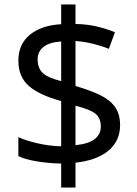

<svg xmlns="http://www.w3.org/2000/svg" viewBox="-20 -779 612 857"><path d="M253 -49Q198 -50 146 -58.5Q94 -67 62 -82V-167Q96 -151 149 -139Q202 -127 253 -126V-328Q154 -355 108 -396Q62 -437 62 -508Q62 -582 113.5 -624Q165 -666 253 -671V-759H317V-672Q370 -671 413.5 -660.5Q457 -650 493 -635L466 -561Q434 -574 395.5 -583.5Q357 -593 317 -596V-395Q383 -376 427 -354.5Q471 -333 493.5 -301.5Q516 -270 516 -220Q516 -150 464 -106.5Q412 -63 317 -53V58H253ZM253 -594Q199 -590 173.5 -569Q148 -548 148 -515Q148 -475 170.5 -453.5Q193 -432 253 -417ZM317 -131Q376 -137 403 -158.5Q430 -180 430 -214Q430 -252 406 -271.5Q382 -291 317 -307Z"/></svg>

Font: Noto Sans Mende Kikakui
Style: Regular
Weight: 400
Designer: Monotype Design Team
Foundry: Monotype Imaging Inc.
Version: Version 2.003; ttfautohint (v1.8.4.7-5d5b)